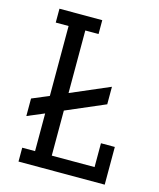

<svg xmlns="http://www.w3.org/2000/svg" viewBox="-113 -830 753 910"><g transform="rotate(15 264.0 -375.0)"><path d="M65 0V-68H128V-253L45 -218V-304L128 -339V-682H65V-750H275V-682H210V-375L401 -457V-371L210 -289V-68H420V-185H488V0Z"/></g></svg>

Font: Kelly Slab
Style: Regular
Weight: 400
Designer: Denis Masharov
Foundry: Denis Masharov
Version: Version 1.001